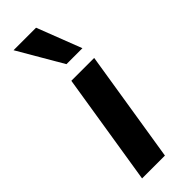

<svg xmlns="http://www.w3.org/2000/svg" viewBox="-255 -786 808 808"><g transform="rotate(-45 149.5 -382.0)"><path d="M41 0 121 -501H257L177 0ZM156 -565 40 -764H174L251 -565Z"/></g></svg>

Font: Nunito Sans 7pt
Style: Bold Italic
Weight: 700
Italic angle: -9°
Version: Version 3.101;gftools[0.9.27]